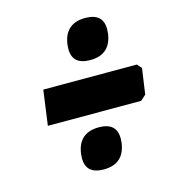

<svg xmlns="http://www.w3.org/2000/svg" viewBox="-84 -703 590 658"><g transform="rotate(-15 210.5 -374.0)"><path d="M225 -259Q288 -259 288 -203Q288 -196 287 -187Q277 -115 205 -115Q142 -115 142 -171Q142 -178 143 -187Q153 -259 225 -259ZM277 -633Q340 -633 340 -577Q340 -570 339 -561Q329 -489 257 -489Q194 -489 194 -545Q194 -552 195 -561Q205 -633 277 -633ZM389 -309H58L75 -433H407L421 -417L408 -326Z"/></g></svg>

Font: Chau Philomene One
Style: Italic
Weight: 400
Designer: Vicente Lamonaca
Foundry: TipoType
Version: Version 1.002